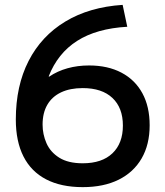

<svg xmlns="http://www.w3.org/2000/svg" viewBox="-20 -759 680 789"><path d="M320 10Q231 10 169.5 -22Q108 -54 76.5 -116Q45 -178 45 -268Q45 -406 97.5 -508.5Q150 -611 248.5 -670.5Q347 -730 484 -739L503 -649Q377 -642 297 -591Q217 -540 180 -445L182 -444Q216 -467 257.5 -478.5Q299 -490 346 -490Q423 -490 479 -460.5Q535 -431 565 -376Q595 -321 595 -244Q595 -165 562 -108Q529 -51 467.5 -20.5Q406 10 320 10ZM320 -88Q399 -88 442 -129Q485 -170 485 -243Q485 -316 442 -356.5Q399 -397 320 -397Q268 -397 231 -379.5Q194 -362 174.5 -328.5Q155 -295 155 -247Q155 -207 171 -170.5Q187 -134 223.5 -111Q260 -88 320 -88Z"/></svg>

Font: M PLUS 2 Thin Medium
Style: Regular
Weight: 500
Version: Version 1.001